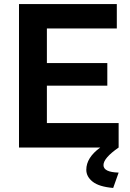

<svg xmlns="http://www.w3.org/2000/svg" viewBox="-20 -730 641 950"><path d="M567 0Q492 52 492 87Q492 122 567 124L540 200Q470 194 438.5 169Q407 144 407 110Q407 50 476 0H74V-710H558V-589H212V-418H511V-306H212V-121H567Z"/></svg>

Font: Raleway-v4020
Style: Bold
Weight: 700
Designer: Matt McInerney, Pablo Impallari, Rodrigo Fuenzalida
Foundry: Matt McInerney, Pablo Impallari, Rodrigo Fuenzalida
Version: Version 4.020;PS 004.020;hotconv 1.0.88;makeotf.lib2.5.64775